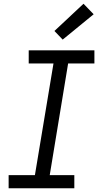

<svg xmlns="http://www.w3.org/2000/svg" viewBox="-20 -1003 540 1023"><path d="M26 0V-70H166L265 -665H133V-735H483V-665H343L245 -70H376V0ZM314 -792 270 -838 425 -983 479 -927Z"/></svg>

Font: Iosevka SS04 Oblique
Style: Regular
Weight: 400
Italic angle: -9°
Monospace: yes
Designer: Belleve Invis
Foundry: Belleve Invis
Version: Version 19.0.0; ttfautohint (v1.8.4)